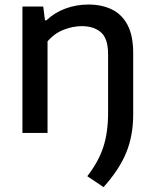

<svg xmlns="http://www.w3.org/2000/svg" viewBox="-20 -572 663 826"><path d="M425.5 233 355.5 186Q403.5 124.5 424.2 61.2Q445 -2 445 -86V-338.5Q445 -406.5 414.2 -433Q383.5 -459.5 332 -459.5Q293 -459.5 253.2 -443.8Q213.5 -428 184.5 -394V0H76.5V-544H166L173.5 -484.5H179.5Q215 -518 261.5 -535.2Q308 -552.5 360.5 -552.5Q417 -552.5 460.5 -531.8Q504 -511 528.5 -465Q553 -419 553 -344V-78.5Q553 10.5 523.5 83.5Q494 156.5 425.5 233Z"/></svg>

Font: Encode Sans SemiExpanded SemiExpanded Medium
Style: Regular
Weight: 500
Width: 6
Designer: Multiple Designers
Foundry: Impallari Type
Version: Version 3.000; ttfautohint (v1.8.3) -l 8 -r 50 -G 200 -x 14 